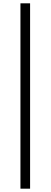

<svg xmlns="http://www.w3.org/2000/svg" viewBox="-20 -856 305 1155"><path d="M103 279H161V-836H103Z"/></svg>

Font: Noto Sans JP DemiLight
Style: Regular
Weight: 350
Designer: Ryoko NISHIZUKA 西塚涼子 (kana, bopomofo & ideographs); Paul D. Hunt (Latin, Greek & Cyrillic); Sandoll Communications 산돌커뮤니
Foundry: Adobe
Version: Version 2.004;hotconv 1.0.118;makeotfexe 2.5.65603